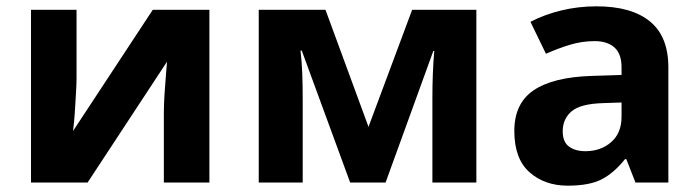

<svg xmlns="http://www.w3.org/2000/svg" viewBox="-20 -577 2208 607"><path d="M222 -546V-330Q222 -313 220.5 -288Q219 -263 217.5 -237Q216 -211 214 -191Q212 -171 211 -163L463 -546H642V0H498V-218Q498 -245 500 -277.5Q502 -310 504.5 -338.5Q507 -367 508 -382L257 0H78V-546Z M1486 -546V0H1347V-268Q1347 -308 1348.5 -346Q1350 -384 1353 -416H1350L1199 0H1087L934 -417H930Q934 -384 935.5 -346.5Q937 -309 937 -264V0H798V-546H1009L1145 -176L1283 -546Z M1866 -557Q1976 -557 2034.5 -509.5Q2093 -462 2093 -364V0H1989L1960 -74H1956Q1921 -30 1882 -10Q1843 10 1775 10Q1702 10 1654 -32.5Q1606 -75 1606 -163Q1606 -250 1667 -291.5Q1728 -333 1850 -337L1945 -340V-364Q1945 -407 1922.5 -427Q1900 -447 1860 -447Q1820 -447 1782 -435.5Q1744 -424 1706 -407L1657 -508Q1701 -531 1754.5 -544Q1808 -557 1866 -557ZM1945 -253 1887 -251Q1815 -249 1787 -225Q1759 -201 1759 -162Q1759 -128 1779 -113.5Q1799 -99 1831 -99Q1879 -99 1912 -127.5Q1945 -156 1945 -208Z"/></svg>

Font: Noto IKEA Simplified Chinese
Style: Bold
Weight: 700
Designer: Monotype Design Team
Foundry: Monotype Imaging Inc.
Version: Version 1.100